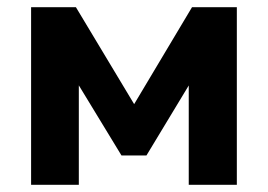

<svg xmlns="http://www.w3.org/2000/svg" viewBox="-20 -511 740 531"><path d="M66 0V-491H190L351 -223L511 -491H635V0H502V-316H527L385 -81H316L173 -316H198V0Z"/></svg>

Font: Nunito Sans 12pt ExtraBold
Style: Regular
Weight: 800
Designer: Vernon Adams
Foundry: Vernon Adams
Version: Version 3.101;gftools[0.9.27]